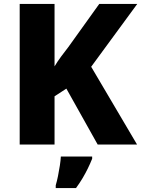

<svg xmlns="http://www.w3.org/2000/svg" viewBox="-20 -734 717 975"><path d="M676 0H476L317 -284L257 -245V0H80V-714H257V-397Q272 -422 290.5 -447Q309 -472 327 -495L484 -714H677L443 -395ZM448 72Q438 97 426 121.5Q414 146 399.5 170.5Q385 195 366 221H263V207Q269 187 274.5 160Q280 133 284 106.5Q288 80 289 61H448Z"/></svg>

Font: Noto Sans Oriya ExtraBold
Style: Regular
Weight: 800
Version: Version 2.003